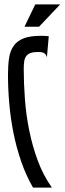

<svg xmlns="http://www.w3.org/2000/svg" viewBox="-20 -849 292 869"><path d="M192.4 -590.3Q187 -605.5 178 -609.6Q168.9 -613.8 154.8 -613.8Q133.3 -613.8 120.1 -609.6Q106.9 -605.5 99.6 -596.2Q92.3 -586.9 89.8 -572.5Q87.4 -558.1 87.4 -537.6Q87.4 -472.2 92.8 -400.4Q98.1 -328.6 112.5 -257.6Q127 -186.5 151.6 -120.4Q176.3 -54.2 214.8 0H129.4Q97.7 -55.2 75.9 -118.2Q54.2 -181.2 41 -247.1Q27.8 -313 22 -380.1Q16.1 -447.3 16.1 -510.3Q16.1 -554.2 21.2 -587.2Q26.4 -620.1 42.5 -642.3Q58.6 -664.6 88.1 -675.8Q117.7 -687 166.5 -687Q175.3 -687 183.6 -686.5Q191.9 -686 200.7 -685.1ZM139.6 -829.1H252.4L156.7 -728H90.8Z"/></svg>

Font: XAYAX
Style: Regular
Weight: 400
Designer: Peter Wiegel
Foundry: Peter Wiegel
Version: Version 1.000 2009 initial release